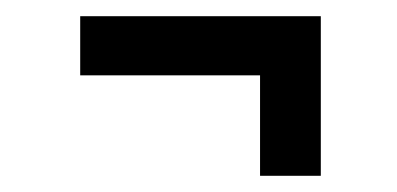

<svg xmlns="http://www.w3.org/2000/svg" viewBox="-20 -373 490 237"><path d="M301 -156V-280H79V-353H376V-156Z"/></svg>

Font: Inconsolata SemiCondensed Medium
Style: Regular
Weight: 500
Width: 4
Monospace: yes
Designer: Raph Levien, Cyreal, Brenton Simpson
Foundry: Raph Levien, Cyreal, Google
Version: Version 3.001; ttfautohint (v1.8.2.53-6de2)